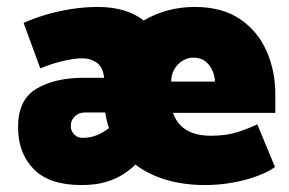

<svg xmlns="http://www.w3.org/2000/svg" viewBox="-20 -522 833 553"><path d="M773 -197H478Q485 -177 499 -162Q513 -147 535 -139Q557 -131 588 -131Q632 -131 665.5 -142Q699 -153 721 -164L772 -41Q753 -27 721 -15Q689 -3 650 4Q611 11 570 11Q510 11 459 -4Q408 -19 370 -48Q356 -34 335.5 -20.5Q315 -7 285.5 2Q256 11 214 11Q122 11 77 -35Q32 -81 32 -156Q32 -235 85 -266.5Q138 -298 222 -298H280L279 -304Q275 -330 258 -342Q241 -354 217 -354Q192 -354 158 -345.5Q124 -337 96 -325L48 -456Q74 -468 108.5 -478.5Q143 -489 182.5 -495.5Q222 -502 262 -502Q303 -502 336.5 -492Q370 -482 394 -463Q426 -482 463 -492Q500 -502 541 -502Q619 -502 670.5 -467.5Q722 -433 747.5 -375.5Q773 -318 773 -250ZM473 -287H599Q599 -301 592.5 -317Q586 -333 572.5 -344.5Q559 -356 536 -356Q520 -356 505 -346.5Q490 -337 481.5 -321.5Q473 -306 473 -287ZM283 -198H225Q213 -198 204 -193Q195 -188 189.5 -179.5Q184 -171 184 -159Q184 -149 188.5 -141.5Q193 -134 200.5 -129.5Q208 -125 217 -125Q235 -125 248.5 -129Q262 -133 273.5 -139.5Q285 -146 294 -153Q290 -164 287.5 -175Q285 -186 283 -198Z"/></svg>

Font: Catamaran Thin Black
Style: Regular
Weight: 900
Version: Version 2.000